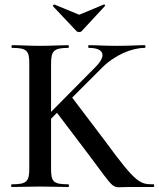

<svg xmlns="http://www.w3.org/2000/svg" viewBox="-20 -824 699 846"><path d="M317 -687C323 -681 334 -681 340 -687L442 -797C445 -801 440 -806 437 -804L329 -759L220 -804C218 -805 211 -799 214 -796ZM657 -12C599 -12 582 -12 445 -200L298 -394L427 -523C485 -582 561 -613 618 -613C622 -613 622 -625 618 -625C585 -625 556 -622 496 -622C436 -622 406 -625 371 -625C368 -625 368 -613 371 -613C439 -613 451 -579 401 -529L205 -331V-542C205 -599 216 -613 281 -613C284 -613 284 -625 281 -625C248 -625 205 -622 156 -622C110 -622 67 -625 33 -625C30 -625 30 -613 33 -613C98 -613 109 -601 109 -544V-81C109 -23 97 -12 32 -12C28 -12 28 0 32 0C66 0 110 -2 156 -2C205 -2 247 0 281 0C285 0 285 -12 281 -12C215 -12 205 -23 205 -81V-301L231 -327L369 -145C496 24 466 0 544 0H657C660 0 660 -12 657 -12Z"/></svg>

Font: Cormorant SC Semi
Style: Regular
Weight: 600
Designer: Christian Thalmann (Catharsis Fonts)
Version: Version 1.000;PS 001.000;hotconv 1.0.70;makeotf.lib2.5.58329